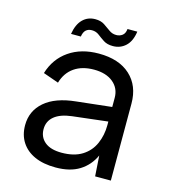

<svg xmlns="http://www.w3.org/2000/svg" viewBox="-100 -726 727 814"><g transform="rotate(15 264.0 -318.5)"><path d="M135 -557Q142 -600 164 -622Q186 -644 219 -644Q243 -644 259 -633.5Q275 -623 289 -612.5Q303 -602 321 -602Q336 -602 347.5 -610.5Q359 -619 361 -639H404Q398 -596 375 -574.5Q352 -553 319 -553Q294 -553 278 -563.5Q262 -574 248.5 -584.5Q235 -595 217 -595Q201 -595 191 -586Q181 -577 178 -557ZM390 0 384 -90Q363 -44 322 -18.5Q281 7 218 7Q164 7 126 -10Q88 -27 67.5 -58.5Q47 -90 47 -133Q47 -196 94 -236.5Q141 -277 230 -286L384 -303V-343Q384 -385 353 -410.5Q322 -436 269 -436Q217 -436 182.5 -412Q148 -388 135 -343L67 -367Q87 -433 140.5 -470Q194 -507 271 -507Q360 -507 409.5 -461.5Q459 -416 459 -338V0ZM384 -239 229 -221Q179 -215 153 -193.5Q127 -172 127 -137Q127 -102 152.5 -81Q178 -60 226 -60Q281 -60 316 -82Q351 -104 367.5 -141.5Q384 -179 384 -223Z"/></g></svg>

Font: Albert Sans
Style: Regular
Weight: 400
Designer: Andreas Rasmussen
Foundry: a.Foundry
Version: Version 1.025